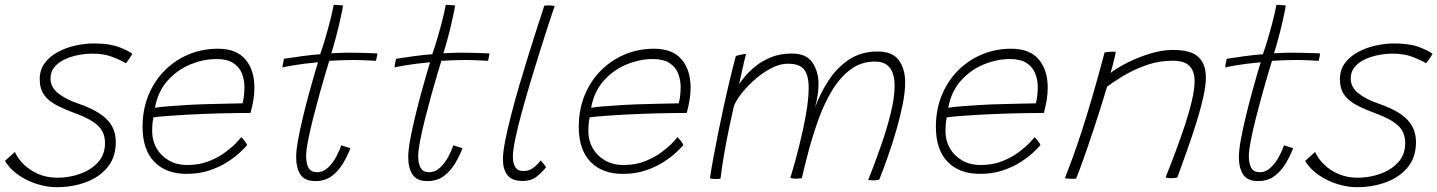

<svg xmlns="http://www.w3.org/2000/svg" viewBox="-54 -738 5988 800"><path d="M182 42Q143 42 101 29Q59 16 23 -8.8Q-13 -33.5 -33.5 -67.5Q-28.5 -72 -22.8 -77.2Q-17 -82.5 -11 -87.8Q-5 -93 0 -97.5Q5 -102 8 -105Q20 -77.5 45.2 -52.8Q70.5 -28 106.2 -12.8Q142 2.5 185 2.5Q234.5 2.5 280 -13.8Q325.5 -30 354.5 -62Q383.5 -94 383.5 -141.5Q383.5 -188 353 -215.5Q322.5 -243 263.5 -264.5Q215.5 -282 181.5 -299.8Q147.5 -317.5 129.5 -343Q111.5 -368.5 111.5 -408Q111.5 -447 132.2 -475Q153 -503 187 -521.2Q221 -539.5 260.5 -548.2Q300 -557 337.5 -557Q401.5 -557 441.8 -541.8Q482 -526.5 497.5 -513.5Q493.5 -506.5 488.2 -498.8Q483 -491 478.5 -484.8Q474 -478.5 470.5 -474.5Q447 -488.5 412.5 -501.5Q378 -514.5 330.5 -514.5Q303 -514.5 272.8 -508.8Q242.5 -503 216 -490.8Q189.5 -478.5 173 -458.8Q156.5 -439 156.5 -411Q156.5 -375 187.8 -349.8Q219 -324.5 270.5 -307Q327.5 -287.5 362.2 -264.2Q397 -241 412.8 -212Q428.5 -183 428.5 -146.5Q428.5 -83 394.2 -41.2Q360 0.5 303.8 21.2Q247.5 42 182 42Z M975.5 -133Q966 -122 945 -102.2Q924 -82.5 892.2 -62.2Q860.5 -42 818.2 -27.8Q776 -13.5 724 -13.5Q637.5 -13.5 588.8 -64Q540 -114.5 540 -209.5Q540 -281 564.2 -340.5Q588.5 -400 631.5 -443.5Q674.5 -487 731.5 -511Q788.5 -535 854.5 -535Q930.5 -535 968.2 -490.8Q1006 -446.5 1006 -373Q1006 -348 1002 -322.8Q998 -297.5 990 -267.5Q986.5 -267.5 969.2 -267.2Q952 -267 926 -266.8Q900 -266.5 870.2 -265.8Q840.5 -265 812 -264Q776 -263 731 -260.5Q686 -258 646 -255Q606 -252 585.5 -249Q580 -225.5 580 -190.5Q580 -152.5 598 -120.8Q616 -89 649 -69.8Q682 -50.5 727 -50.5Q777.5 -50.5 818 -67Q858.5 -83.5 887.8 -105.8Q917 -128 933.2 -146Q949.5 -164 951.5 -166.5Q954 -164 957.8 -159.8Q961.5 -155.5 965.5 -150.5Q969.5 -145.5 972.2 -141Q975 -136.5 975.5 -133ZM591.5 -289Q608.5 -292 644.2 -295Q680 -298 727.5 -300.8Q775 -303.5 826.5 -304.5Q857 -305.5 885.8 -306Q914.5 -306.5 934.2 -307Q954 -307.5 956.5 -307.5Q960.5 -321 962.5 -339.5Q964.5 -358 964.5 -375.5Q964.5 -405 954 -431.8Q943.5 -458.5 918.2 -475.2Q893 -492 848.5 -492Q794 -492 739.2 -469.5Q684.5 -447 644.2 -402Q604 -357 591.5 -289Z M1406 -120.5Q1395 -91 1376.5 -59.2Q1358 -27.5 1329.8 -5.5Q1301.5 16.5 1260 16.5Q1215.5 16.5 1197.8 -10.8Q1180 -38 1180 -83.5Q1180 -111.5 1188.2 -156.5Q1196.5 -201.5 1208.8 -252.2Q1221 -303 1234 -350.5Q1247 -398 1257.2 -432.8Q1267.5 -467.5 1271 -478.5Q1210.5 -473 1171 -466.2Q1131.5 -459.5 1123 -457Q1123 -460.5 1124 -467.2Q1125 -474 1126.8 -481.2Q1128.5 -488.5 1129.5 -493Q1157.5 -497.5 1200.5 -503.5Q1243.5 -509.5 1280 -512Q1290 -540 1299.5 -571.8Q1309 -603.5 1317 -634Q1323.5 -658 1328.5 -679.8Q1333.5 -701.5 1336.5 -718L1375 -715.5Q1375 -711 1370.8 -689.2Q1366.5 -667.5 1359.2 -636.5Q1352 -605.5 1343 -573Q1339 -558 1334.8 -543.5Q1330.5 -529 1326.5 -516Q1340.5 -517 1362.5 -517.8Q1384.5 -518.5 1398.5 -518.5Q1424.5 -518.5 1450.8 -517.8Q1477 -517 1496 -516.5Q1515 -516 1518.5 -515.5Q1518.5 -512 1516 -500.2Q1513.5 -488.5 1512.5 -484.5Q1507.5 -485 1477.2 -486.5Q1447 -488 1416 -488Q1393.5 -488 1366.8 -487Q1340 -486 1318 -484.5Q1313 -468.5 1301.8 -431Q1290.5 -393.5 1277 -344.8Q1263.5 -296 1250.8 -245.8Q1238 -195.5 1229.8 -153.2Q1221.5 -111 1221.5 -87.5Q1221.5 -57 1231.5 -38.8Q1241.5 -20.5 1266 -20.5Q1293.5 -20.5 1314 -40.8Q1334.5 -61 1348.2 -87.5Q1362 -114 1368 -132.5Q1370 -132 1375.2 -130.2Q1380.5 -128.5 1387 -126.5Q1393.5 -124.5 1398.8 -122.8Q1404 -121 1406 -120.5Z M1873 -120.5Q1862 -91 1843.5 -59.2Q1825 -27.5 1796.8 -5.5Q1768.5 16.5 1727 16.5Q1682.5 16.5 1664.8 -10.8Q1647 -38 1647 -83.5Q1647 -111.5 1655.2 -156.5Q1663.5 -201.5 1675.8 -252.2Q1688 -303 1701 -350.5Q1714 -398 1724.2 -432.8Q1734.5 -467.5 1738 -478.5Q1677.5 -473 1638 -466.2Q1598.5 -459.5 1590 -457Q1590 -460.5 1591 -467.2Q1592 -474 1593.8 -481.2Q1595.5 -488.5 1596.5 -493Q1624.5 -497.5 1667.5 -503.5Q1710.5 -509.5 1747 -512Q1757 -540 1766.5 -571.8Q1776 -603.5 1784 -634Q1790.5 -658 1795.5 -679.8Q1800.5 -701.5 1803.5 -718L1842 -715.5Q1842 -711 1837.8 -689.2Q1833.5 -667.5 1826.2 -636.5Q1819 -605.5 1810 -573Q1806 -558 1801.8 -543.5Q1797.5 -529 1793.5 -516Q1807.5 -517 1829.5 -517.8Q1851.5 -518.5 1865.5 -518.5Q1891.5 -518.5 1917.8 -517.8Q1944 -517 1963 -516.5Q1982 -516 1985.5 -515.5Q1985.5 -512 1983 -500.2Q1980.5 -488.5 1979.5 -484.5Q1974.5 -485 1944.2 -486.5Q1914 -488 1883 -488Q1860.5 -488 1833.8 -487Q1807 -486 1785 -484.5Q1780 -468.5 1768.8 -431Q1757.5 -393.5 1744 -344.8Q1730.5 -296 1717.8 -245.8Q1705 -195.5 1696.8 -153.2Q1688.5 -111 1688.5 -87.5Q1688.5 -57 1698.5 -38.8Q1708.5 -20.5 1733 -20.5Q1760.5 -20.5 1781 -40.8Q1801.5 -61 1815.2 -87.5Q1829 -114 1835 -132.5Q1837 -132 1842.2 -130.2Q1847.5 -128.5 1854 -126.5Q1860.5 -124.5 1865.8 -122.8Q1871 -121 1873 -120.5Z M2221 -41Q2207 -22.5 2183.5 -3.2Q2160 16 2124.5 16Q2078.5 16 2060 -8.5Q2041.5 -33 2041.5 -74.5Q2041.5 -103 2051 -151.5Q2060.5 -200 2076 -260Q2091.5 -320 2110.5 -384.8Q2129.5 -449.5 2149 -512Q2168.5 -574.5 2185.5 -627Q2202.5 -679.5 2214 -714.5Q2225 -715.5 2233 -715.5Q2240 -715.5 2246.2 -714.8Q2252.5 -714 2257 -713Q2247.5 -685.5 2231.2 -635.8Q2215 -586 2195.5 -524Q2176 -462 2156.2 -396Q2136.5 -330 2119.8 -268.8Q2103 -207.5 2093 -159.2Q2083 -111 2083 -85.5Q2083 -59 2092.8 -42.2Q2102.5 -25.5 2127 -25.5Q2150 -25.5 2167.2 -38Q2184.5 -50.5 2198.5 -69.5Q2201 -67.5 2204.2 -63.8Q2207.5 -60 2211.2 -55.2Q2215 -50.5 2217.8 -46.8Q2220.5 -43 2221 -41Z M2793 -133Q2783.5 -122 2762.5 -102.2Q2741.5 -82.5 2709.8 -62.2Q2678 -42 2635.8 -27.8Q2593.5 -13.5 2541.5 -13.5Q2455 -13.5 2406.2 -64Q2357.5 -114.5 2357.5 -209.5Q2357.5 -281 2381.8 -340.5Q2406 -400 2449 -443.5Q2492 -487 2549 -511Q2606 -535 2672 -535Q2748 -535 2785.8 -490.8Q2823.5 -446.5 2823.5 -373Q2823.5 -348 2819.5 -322.8Q2815.5 -297.5 2807.5 -267.5Q2804 -267.5 2786.8 -267.2Q2769.5 -267 2743.5 -266.8Q2717.5 -266.5 2687.8 -265.8Q2658 -265 2629.5 -264Q2593.5 -263 2548.5 -260.5Q2503.5 -258 2463.5 -255Q2423.5 -252 2403 -249Q2397.5 -225.5 2397.5 -190.5Q2397.5 -152.5 2415.5 -120.8Q2433.5 -89 2466.5 -69.8Q2499.5 -50.5 2544.5 -50.5Q2595 -50.5 2635.5 -67Q2676 -83.5 2705.2 -105.8Q2734.5 -128 2750.8 -146Q2767 -164 2769 -166.5Q2771.5 -164 2775.2 -159.8Q2779 -155.5 2783 -150.5Q2787 -145.5 2789.8 -141Q2792.5 -136.5 2793 -133ZM2409 -289Q2426 -292 2461.8 -295Q2497.5 -298 2545 -300.8Q2592.5 -303.5 2644 -304.5Q2674.5 -305.5 2703.2 -306Q2732 -306.5 2751.8 -307Q2771.5 -307.5 2774 -307.5Q2778 -321 2780 -339.5Q2782 -358 2782 -375.5Q2782 -405 2771.5 -431.8Q2761 -458.5 2735.8 -475.2Q2710.5 -492 2666 -492Q2611.5 -492 2556.8 -469.5Q2502 -447 2461.8 -402Q2421.5 -357 2409 -289Z M2904 5Q2910 -35 2919 -84Q2928 -133 2939 -187Q2950 -241 2962 -296.5Q2974 -352 2986.8 -405Q2999.5 -458 3012 -504.5Q3015.5 -506 3021.2 -507.5Q3027 -509 3033.2 -510.2Q3039.5 -511.5 3045.2 -512.5Q3051 -513.5 3054.5 -513.5Q3052.5 -506 3048.2 -488Q3044 -470 3039.2 -449Q3034.5 -428 3030.8 -410.5Q3027 -393 3025.5 -387Q3033 -399 3050.5 -420Q3068 -441 3095.2 -463Q3122.5 -485 3160 -500Q3197.5 -515 3245.5 -515Q3306 -515 3331.2 -477.2Q3356.5 -439.5 3356.5 -389Q3356.5 -364.5 3352.5 -339.2Q3348.5 -314 3342 -290.5Q3364 -350 3398.8 -403.2Q3433.5 -456.5 3484 -490Q3534.5 -523.5 3603 -523.5Q3664 -523.5 3690.8 -487.5Q3717.5 -451.5 3717.5 -394Q3717.5 -354.5 3707.2 -303.2Q3697 -252 3680.8 -196Q3664.5 -140 3645.8 -86.5Q3627 -33 3609.5 10.5Q3604 12 3598.2 12.8Q3592.5 13.5 3586.5 13.5Q3582 13.5 3575.8 13Q3569.5 12.5 3563.5 12Q3590.5 -56 3615.8 -128Q3641 -200 3657.2 -265.8Q3673.5 -331.5 3673.5 -380.5Q3673.5 -481.5 3592 -481.5Q3533.5 -481.5 3489 -447.8Q3444.5 -414 3411.2 -358.2Q3378 -302.5 3354 -234.2Q3330 -166 3312 -97Q3305.5 -72.5 3299 -46.2Q3292.5 -20 3287 4.5Q3281.5 5 3275.2 5.8Q3269 6.5 3264 6.5Q3258.5 6.5 3251.2 5.8Q3244 5 3239 3.5Q3259 -61.5 3276.2 -131Q3293.5 -200.5 3304.5 -263.5Q3315.5 -326.5 3315.5 -371Q3315.5 -424 3296.5 -448.2Q3277.5 -472.5 3230 -472.5Q3193.5 -472.5 3155 -451.5Q3116.5 -430.5 3083.2 -399.5Q3050 -368.5 3028 -338.2Q3006 -308 3002.5 -289Q2984 -209 2972.5 -147.2Q2961 -85.5 2955.2 -46.2Q2949.5 -7 2948 6.5Q2944.5 7 2938.2 7.5Q2932 8 2927.5 8Q2921 8 2915.2 7.2Q2909.5 6.5 2904 5Z M4281 -133Q4271.5 -122 4250.5 -102.2Q4229.5 -82.5 4197.8 -62.2Q4166 -42 4123.8 -27.8Q4081.5 -13.5 4029.5 -13.5Q3943 -13.5 3894.2 -64Q3845.5 -114.5 3845.5 -209.5Q3845.5 -281 3869.8 -340.5Q3894 -400 3937 -443.5Q3980 -487 4037 -511Q4094 -535 4160 -535Q4236 -535 4273.8 -490.8Q4311.5 -446.5 4311.5 -373Q4311.5 -348 4307.5 -322.8Q4303.5 -297.5 4295.5 -267.5Q4292 -267.5 4274.8 -267.2Q4257.5 -267 4231.5 -266.8Q4205.5 -266.5 4175.8 -265.8Q4146 -265 4117.5 -264Q4081.5 -263 4036.5 -260.5Q3991.5 -258 3951.5 -255Q3911.5 -252 3891 -249Q3885.5 -225.5 3885.5 -190.5Q3885.5 -152.5 3903.5 -120.8Q3921.5 -89 3954.5 -69.8Q3987.5 -50.5 4032.5 -50.5Q4083 -50.5 4123.5 -67Q4164 -83.5 4193.2 -105.8Q4222.5 -128 4238.8 -146Q4255 -164 4257 -166.5Q4259.5 -164 4263.2 -159.8Q4267 -155.5 4271 -150.5Q4275 -145.5 4277.8 -141Q4280.5 -136.5 4281 -133ZM3897 -289Q3914 -292 3949.8 -295Q3985.5 -298 4033 -300.8Q4080.5 -303.5 4132 -304.5Q4162.5 -305.5 4191.2 -306Q4220 -306.5 4239.8 -307Q4259.5 -307.5 4262 -307.5Q4266 -321 4268 -339.5Q4270 -358 4270 -375.5Q4270 -405 4259.5 -431.8Q4249 -458.5 4223.8 -475.2Q4198.5 -492 4154 -492Q4099.5 -492 4044.8 -469.5Q3990 -447 3949.8 -402Q3909.5 -357 3897 -289Z M4430 6Q4425.5 6.5 4420.8 6.8Q4416 7 4411.5 7Q4404.5 7 4397.2 6.2Q4390 5.5 4383 5Q4399.5 -37 4416 -82.5Q4432.5 -128 4451.8 -186.8Q4471 -245.5 4494.8 -326.2Q4518.5 -407 4548.5 -519.5Q4554 -520.5 4561.5 -521.5Q4569 -522.5 4578 -522.5Q4582 -522.5 4587 -522.5Q4592 -522.5 4595 -521.5Q4594.5 -515.5 4590.2 -498Q4586 -480.5 4581.2 -462Q4576.5 -443.5 4573 -434Q4601 -455.5 4645.2 -477.8Q4689.5 -500 4739.2 -515Q4789 -530 4832.5 -530Q4909 -530 4939.8 -500.2Q4970.5 -470.5 4970.5 -416Q4970.5 -382 4959.8 -333.5Q4949 -285 4931.2 -228.2Q4913.5 -171.5 4892.5 -112.5Q4871.5 -53.5 4851.5 1.5Q4847.5 2.5 4840.8 3.5Q4834 4.5 4826 4.5Q4819.5 4.5 4814 3.8Q4808.5 3 4802.5 1.5Q4823.5 -51 4844.8 -107.8Q4866 -164.5 4884 -219.2Q4902 -274 4912.8 -321Q4923.5 -368 4923.5 -400Q4923.5 -440.5 4902.5 -462.8Q4881.5 -485 4833 -485Q4773.5 -485 4719.8 -465.5Q4666 -446 4624.5 -420.8Q4583 -395.5 4559 -377Q4532 -287.5 4506.5 -210.2Q4481 -133 4461 -76.8Q4441 -20.5 4430 6Z M5334 -120.5Q5323 -91 5304.5 -59.2Q5286 -27.5 5257.8 -5.5Q5229.5 16.5 5188 16.5Q5143.5 16.5 5125.8 -10.8Q5108 -38 5108 -83.5Q5108 -111.5 5116.2 -156.5Q5124.5 -201.5 5136.8 -252.2Q5149 -303 5162 -350.5Q5175 -398 5185.2 -432.8Q5195.5 -467.5 5199 -478.5Q5138.5 -473 5099 -466.2Q5059.5 -459.5 5051 -457Q5051 -460.5 5052 -467.2Q5053 -474 5054.8 -481.2Q5056.5 -488.5 5057.5 -493Q5085.5 -497.5 5128.5 -503.5Q5171.5 -509.5 5208 -512Q5218 -540 5227.5 -571.8Q5237 -603.5 5245 -634Q5251.5 -658 5256.5 -679.8Q5261.5 -701.5 5264.5 -718L5303 -715.5Q5303 -711 5298.8 -689.2Q5294.5 -667.5 5287.2 -636.5Q5280 -605.5 5271 -573Q5267 -558 5262.8 -543.5Q5258.5 -529 5254.5 -516Q5268.5 -517 5290.5 -517.8Q5312.5 -518.5 5326.5 -518.5Q5352.5 -518.5 5378.8 -517.8Q5405 -517 5424 -516.5Q5443 -516 5446.5 -515.5Q5446.5 -512 5444 -500.2Q5441.5 -488.5 5440.5 -484.5Q5435.5 -485 5405.2 -486.5Q5375 -488 5344 -488Q5321.5 -488 5294.8 -487Q5268 -486 5246 -484.5Q5241 -468.5 5229.8 -431Q5218.5 -393.5 5205 -344.8Q5191.5 -296 5178.8 -245.8Q5166 -195.5 5157.8 -153.2Q5149.5 -111 5149.5 -87.5Q5149.5 -57 5159.5 -38.8Q5169.5 -20.5 5194 -20.5Q5221.5 -20.5 5242 -40.8Q5262.5 -61 5276.2 -87.5Q5290 -114 5296 -132.5Q5298 -132 5303.2 -130.2Q5308.5 -128.5 5315 -126.5Q5321.5 -124.5 5326.8 -122.8Q5332 -121 5334 -120.5Z M5599.5 42Q5560.5 42 5518.5 29Q5476.5 16 5440.5 -8.8Q5404.5 -33.5 5384 -67.5Q5389 -72 5394.8 -77.2Q5400.5 -82.5 5406.5 -87.8Q5412.5 -93 5417.5 -97.5Q5422.5 -102 5425.5 -105Q5437.5 -77.5 5462.8 -52.8Q5488 -28 5523.8 -12.8Q5559.5 2.5 5602.5 2.5Q5652 2.5 5697.5 -13.8Q5743 -30 5772 -62Q5801 -94 5801 -141.5Q5801 -188 5770.5 -215.5Q5740 -243 5681 -264.5Q5633 -282 5599 -299.8Q5565 -317.5 5547 -343Q5529 -368.5 5529 -408Q5529 -447 5549.8 -475Q5570.5 -503 5604.5 -521.2Q5638.5 -539.5 5678 -548.2Q5717.5 -557 5755 -557Q5819 -557 5859.2 -541.8Q5899.5 -526.5 5915 -513.5Q5911 -506.5 5905.8 -498.8Q5900.5 -491 5896 -484.8Q5891.5 -478.5 5888 -474.5Q5864.5 -488.5 5830 -501.5Q5795.5 -514.5 5748 -514.5Q5720.5 -514.5 5690.2 -508.8Q5660 -503 5633.5 -490.8Q5607 -478.5 5590.5 -458.8Q5574 -439 5574 -411Q5574 -375 5605.2 -349.8Q5636.5 -324.5 5688 -307Q5745 -287.5 5779.8 -264.2Q5814.5 -241 5830.2 -212Q5846 -183 5846 -146.5Q5846 -83 5811.8 -41.2Q5777.5 0.5 5721.2 21.2Q5665 42 5599.5 42Z"/></svg>

Font: Grandstander Thin Thin
Style: Italic
Weight: 250
Italic angle: -15°
Version: Version 1.200